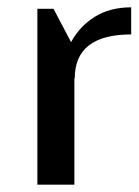

<svg xmlns="http://www.w3.org/2000/svg" viewBox="-20 -504 380 524"><path d="M338 -484V-410Q184 -410 184 -290H183V0H82V-480H126L174 -389Q197 -432 238.5 -458Q280 -484 338 -484Z"/></svg>

Font: Arya
Style: Regular
Weight: 400
Designer: Eduardo Rodriguez Tunni, Modular Infotech
Foundry: Eduardo Rodriguez Tunni, Modular Infotech
Version: Version 1.002